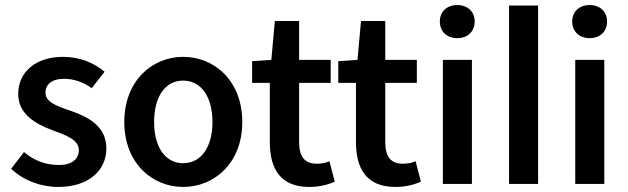

<svg xmlns="http://www.w3.org/2000/svg" viewBox="-20 -728 2486 760"><path d="M24 -60C72 -14 142 12 210 12C334 12 401 -56 401 -140C401 -226 334 -264 258 -290C196 -311 160 -326 160 -362C160 -392 183 -416 233 -416C272 -416 308 -404 343 -379L394 -444C354 -478 297 -503 230 -503C120 -503 52 -442 52 -356C52 -278 118 -238 189 -212C243 -192 292 -175 292 -134C292 -100 267 -75 214 -75C163 -75 118 -90 75 -126Z M472 -245C472 -82 583 12 705 12C828 12 939 -82 939 -245C939 -409 828 -503 705 -503C583 -503 472 -409 472 -245ZM590 -245C590 -344 633 -409 705 -409C777 -409 821 -344 821 -245C821 -147 777 -82 705 -82C633 -82 590 -147 590 -245Z M1048 -400V-166C1048 -60 1090 12 1204 12C1244 12 1279 3 1305 -9L1284 -90C1268 -82 1250 -80 1233 -80C1186 -80 1164 -108 1164 -166V-400H1289V-491H1164V-645H1068L1054 -491L978 -486V-400Z M1389 -400V-166C1389 -60 1431 12 1545 12C1585 12 1620 3 1646 -9L1625 -90C1609 -82 1591 -80 1574 -80C1527 -80 1505 -108 1505 -166V-400H1630V-491H1505V-645H1409L1395 -491L1319 -486V-400Z M1733 -491V0H1848V-491ZM1721 -643C1721 -603 1749 -577 1790 -577C1831 -577 1859 -603 1859 -643C1859 -682 1831 -708 1790 -708C1749 -708 1721 -682 1721 -643Z M1995 0H2110C2110 -82 2110 -471 2110 -706H1995C1995 -471 1995 -82 1995 0Z M2257 -491V0H2372V-491ZM2245 -643C2245 -603 2273 -577 2314 -577C2355 -577 2383 -603 2383 -643C2383 -682 2355 -708 2314 -708C2273 -708 2245 -682 2245 -643Z"/></svg>

Font: DAIFUKU Sans Semibold
Style: Regular
Weight: 600
Designer: Original font ‘Source Sans 3’ : Paul D. Hunt
Foundry: Daifuku
Version: Version 1.000